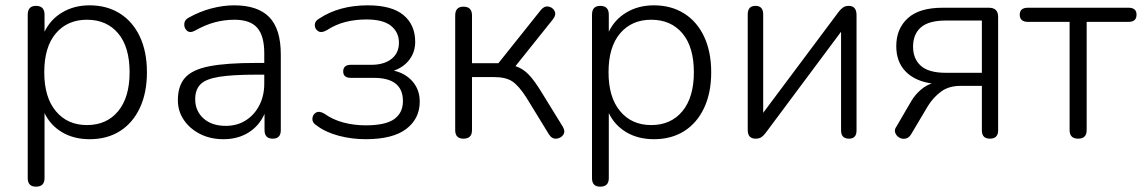

<svg xmlns="http://www.w3.org/2000/svg" viewBox="-20 -514 4282 720"><path d="M306 -45Q380 -45 423 -97Q466 -149 466 -243Q466 -338 423 -389Q380 -440 306 -440Q233 -440 189.5 -389Q146 -338 146 -243Q146 -149 189.5 -97Q233 -45 306 -45ZM115 186Q84 186 84 154V-459Q84 -492 115 -492Q147 -492 147 -459V-395Q169 -441 213.5 -467.5Q258 -494 316 -494Q381 -494 429.5 -463.5Q478 -433 504.5 -376.5Q531 -320 531 -243Q531 -166 504.5 -109.5Q478 -53 430 -22.5Q382 8 316 8Q257 8 213 -18Q169 -44 147 -90V154Q147 186 115 186Z M818 8Q769 8 730.5 -11.5Q692 -31 669.5 -64Q647 -97 647 -138Q647 -192 674 -222.5Q701 -253 765 -265.5Q829 -278 940 -278H971V-314Q971 -380 944.5 -410Q918 -440 859 -440Q822 -440 786 -430.5Q750 -421 711 -399Q692 -389 681 -399Q670 -409 671 -424.5Q672 -440 688 -448Q729 -471 773 -482.5Q817 -494 858 -494Q947 -494 990 -449.5Q1033 -405 1033 -310V-26Q1033 6 1003 6Q972 6 972 -26V-87Q952 -42 912 -17Q872 8 818 8ZM971 -234H941Q852 -234 802 -226Q752 -218 732 -198Q712 -178 712 -142Q712 -98 743 -70Q774 -42 827 -42Q869 -42 901.5 -62.5Q934 -83 952.5 -119Q971 -155 971 -200Z M1351 8Q1299 8 1250 -5Q1201 -18 1168 -43Q1151 -53 1151.5 -68.5Q1152 -84 1164.5 -91.5Q1177 -99 1196 -88Q1228 -65 1268 -54.5Q1308 -44 1351 -44Q1426 -44 1458.5 -67.5Q1491 -91 1491 -135Q1491 -222 1382 -222H1296Q1267 -222 1267 -246Q1267 -271 1296 -271H1373Q1420 -271 1448 -293Q1476 -315 1476 -354Q1476 -393 1446.5 -417Q1417 -441 1354 -441Q1312 -441 1275 -431.5Q1238 -422 1206 -401Q1185 -389 1172.5 -397.5Q1160 -406 1160.5 -421Q1161 -436 1178 -445Q1253 -494 1359 -494Q1449 -494 1493 -457.5Q1537 -421 1537 -357Q1537 -319 1515.5 -290.5Q1494 -262 1457 -249Q1501 -239 1527.5 -208Q1554 -177 1554 -133Q1554 -69 1503.5 -30.5Q1453 8 1351 8Z M1718 6Q1687 6 1687 -26V-456Q1687 -489 1718 -489Q1750 -489 1750 -456V-277H1849L2007 -475Q2020 -492 2036 -489.5Q2052 -487 2059.5 -473Q2067 -459 2053 -441L1913 -266Q1941 -257 1963 -234Q1985 -211 2014 -163L2091 -38Q2101 -20 2091.5 -7.5Q2082 5 2065.5 6Q2049 7 2038 -11L1954 -148Q1926 -192 1901.5 -208.5Q1877 -225 1832 -225H1750V-26Q1750 6 1718 6Z M2422 -45Q2496 -45 2539 -97Q2582 -149 2582 -243Q2582 -338 2539 -389Q2496 -440 2422 -440Q2349 -440 2305.5 -389Q2262 -338 2262 -243Q2262 -149 2305.5 -97Q2349 -45 2422 -45ZM2231 186Q2200 186 2200 154V-459Q2200 -492 2231 -492Q2263 -492 2263 -459V-395Q2285 -441 2329.5 -467.5Q2374 -494 2432 -494Q2497 -494 2545.5 -463.5Q2594 -433 2620.5 -376.5Q2647 -320 2647 -243Q2647 -166 2620.5 -109.5Q2594 -53 2546 -22.5Q2498 8 2432 8Q2373 8 2329 -18Q2285 -44 2263 -90V154Q2263 186 2231 186Z M2813 6Q2800 6 2792 -1.5Q2784 -9 2784 -28V-460Q2784 -492 2813 -492Q2842 -492 2842 -460V-91L3126 -471Q3133 -480 3141.5 -486Q3150 -492 3163 -492Q3192 -492 3192 -457V-25Q3192 6 3164 6Q3134 6 3134 -25V-395L2850 -14Q2843 -5 2835 0.5Q2827 6 2813 6Z M3527 -241H3662V-437H3527Q3463 -437 3433.5 -411.5Q3404 -386 3404 -339Q3404 -293 3433.5 -267Q3463 -241 3527 -241ZM3692 6Q3662 6 3662 -25V-192H3582Q3538 -192 3509 -170.5Q3480 -149 3460 -117L3397 -11Q3388 4 3375 6Q3362 8 3351.5 1.5Q3341 -5 3337 -16.5Q3333 -28 3342 -40L3398 -136Q3412 -159 3432 -176.5Q3452 -194 3474 -201Q3411 -210 3376 -246Q3341 -282 3341 -341Q3341 -406 3384 -445.5Q3427 -485 3515 -485H3688Q3723 -485 3723 -451V-25Q3723 6 3692 6Z M4023 6Q3991 6 3991 -26V-432H3835Q3804 -432 3804 -459Q3804 -485 3835 -485H4212Q4242 -485 4242 -459Q4242 -432 4212 -432H4055V-26Q4055 6 4023 6Z"/></svg>

Font: Chiron GoRound TC L
Style: Regular
Weight: 300
Designer: Ryoko NISHIZUKA 西塚涼子 (kana, bopomofo & ideographs); Paul D. Hunt (Latin, Greek & Cyrillic); Sandoll Communications 산돌커뮤니
Foundry: Adobe
Version: Version 1.000;hotconv 1.1.1;makeotfexe 2.6.0